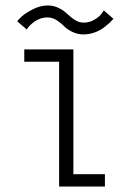

<svg xmlns="http://www.w3.org/2000/svg" viewBox="-20 -680 490 700"><path d="M284 -554.5Q262 -554.5 242.8 -564.2Q223.5 -574 212.5 -585.5Q201.5 -597 185.8 -606.8Q170 -616.5 153.5 -616.5Q139.5 -616.5 126.8 -612Q114 -607.5 105.2 -601Q96.5 -594.5 90 -588Q83.5 -581.5 80.5 -577L77.5 -572.5L43 -602Q45 -606.5 58.2 -619Q71.5 -631.5 99 -645.8Q126.5 -660 154 -660Q172.5 -660 188.2 -653.5Q204 -647 215 -638Q226 -629 236.2 -619.8Q246.5 -610.5 259 -604Q271.5 -597.5 285 -597.5Q307 -597.5 325.2 -608.8Q343.5 -620 351 -631L358.5 -642L393.5 -611.5Q389 -606 382.5 -599.8Q376 -593.5 361.2 -581.5Q346.5 -569.5 326 -562Q305.5 -554.5 284 -554.5ZM247.5 -45H362.5V0H195.5V-455H68.5V-500H247.5Z"/></svg>

Font: League Mono Condensed UltraLight
Style: Regular
Weight: 200
Width: 1
Designer: Tyler Finck
Foundry: The League of Moveable Type / Tyler Finck
Version: Version 2.210